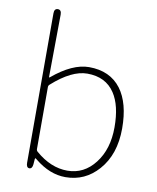

<svg xmlns="http://www.w3.org/2000/svg" viewBox="-89 -863 770 944"><g transform="rotate(10 296.5 -390.5)"><path d="M302 13Q224 13 150 -47Q143 -53 141.5 -53Q140 -53 139 -48L137 -22Q135 1 120 1Q105 0 105 -24V-770Q105 -794 123 -794Q141 -794 141 -770L138 -459Q138 -454 142 -457Q241 -540 324 -540Q429 -540 484 -467Q536 -397 536 -271Q536 -141 466 -62Q400 13 302 13ZM458 -439Q413 -507 321 -507Q243 -507 147 -421Q141 -416 141 -408V-99Q141 -91 147 -86Q223 -20 306 -20Q389 -20 443.5 -90.5Q498 -161 498 -270Q498 -379 458 -439Z"/></g></svg>

Font: Resource Han Rounded KR ExtraLight
Style: Regular
Weight: 250
Designer: Cyano Hao (round all glyphs); Ryoko NISHIZUKA 西塚涼子 (kana, bopomofo & ideographs); Paul D. Hunt (Latin, Greek & Cyrillic)
Foundry: Cyano Hao
Version: 0.990